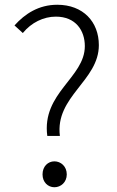

<svg xmlns="http://www.w3.org/2000/svg" viewBox="-20 -775 491 808"><path d="M179 -203H232C211 -369 396 -435 396 -585C396 -683 330 -755 221 -755C143 -755 85 -717 41 -668L76 -636C112 -680 163 -705 215 -705C299 -705 337 -646 337 -581C337 -448 155 -384 179 -203ZM209 13C236 13 261 -8 261 -41C261 -75 236 -96 209 -96C182 -96 159 -75 159 -41C159 -8 182 13 209 13Z"/></svg>

Font: Source Han Sans SC Light
Style: Regular
Weight: 300
Designer: Ryoko NISHIZUKA (kana & ideographs); Paul D. Hunt (Latin, Greek & Cyrillic); Wenlong ZHANG (bopomofo); Sandoll Communica
Foundry: Adobe Systems Incorporated
Version: Version 1.004;PS 1.004;hotconv 1.0.82;makeotf.lib2.5.63406